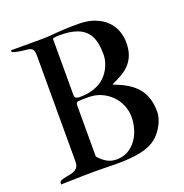

<svg xmlns="http://www.w3.org/2000/svg" viewBox="-128 -823 905 942"><g transform="rotate(-20 325.0 -352.5)"><path d="M26.4 -699.2H190.4Q210 -699.2 226.1 -700.7Q242.2 -702.1 262 -703.6Q281.7 -705.1 309.6 -706.5Q337.4 -708 380.4 -708Q429.7 -708 465.8 -694.1Q502 -680.2 525.4 -657Q548.8 -633.8 560.1 -604Q571.3 -574.2 571.3 -543Q571.3 -507.3 562.5 -481.7Q553.7 -456.1 537.1 -436.5Q520.5 -417 496.6 -402.3Q472.7 -387.7 442.9 -374Q441.9 -374 439.9 -373.3Q438 -372.6 438 -371.6Q438 -370.1 442.9 -368.2Q482.9 -353.5 512 -335.2Q541 -316.9 560.1 -293.2Q579.1 -269.5 588.4 -239.3Q597.7 -209 597.7 -170.4Q597.7 -155.3 592.8 -138.2Q587.9 -121.1 579.1 -104.2Q570.3 -87.4 558.3 -72Q546.4 -56.6 531.7 -44.9Q501.5 -20.5 450.9 -9.5Q400.4 1.5 329.6 1.5Q314 1.5 299.3 1.2Q284.7 1 268.8 0.7Q252.9 0.5 235.4 0.2Q217.8 0 196.3 0Q174.8 0 155 0.5Q135.3 1 115.7 1.5Q96.2 2 75.7 2.4Q55.2 2.9 32.2 3.4Q32.2 -1 33.9 -6.8Q35.6 -12.7 40 -15.1Q55.2 -21.5 72.3 -23.9Q89.4 -26.4 103.8 -31Q118.2 -35.6 127.7 -46.1Q137.2 -56.6 137.2 -79.6V-628.4Q137.2 -634.3 137 -640.4Q136.7 -646.5 135.3 -652.1Q133.8 -657.7 130.9 -662.4Q127.9 -667 122.6 -669.9Q115.7 -673.3 107.7 -674.6Q99.6 -675.8 88.9 -676.8Q78.1 -677.7 64.5 -679.9Q50.8 -682.1 32.2 -687.5Q26.4 -689 26.4 -693.4ZM239.3 -334.5V-66.9Q258.3 -44.9 280.3 -31.7Q302.2 -18.6 331.5 -18.6Q366.2 -18.6 392.3 -34.2Q418.5 -49.8 435.8 -74.2Q453.1 -98.6 461.9 -129.2Q470.7 -159.7 470.7 -189.5Q470.7 -223.6 457.5 -253.7Q444.3 -283.7 421.9 -305.7Q399.4 -327.6 369.9 -340.3Q340.3 -353 307.6 -353H293.9Q289.6 -353 280 -353Q270.5 -353 255.4 -352.1Q239.3 -352.1 239.3 -334.5ZM239.3 -682.6V-386.2Q239.3 -380.9 241.9 -377.2Q244.6 -373.5 248.5 -371.6Q252.4 -369.6 256.3 -368.9Q260.3 -368.2 262.7 -368.2Q300.8 -368.2 328.4 -376Q356 -383.8 374.5 -395.5Q388.2 -403.8 401.1 -417Q414.1 -430.2 424.1 -447.3Q434.1 -464.4 440.2 -484.6Q446.3 -504.9 446.3 -527.8Q446.3 -591.3 425 -627.2Q403.8 -663.1 357.4 -677.2Q338.9 -683.1 317.9 -685.3Q296.9 -687.5 271.5 -687.5Q262.7 -687.5 254.4 -686.3Q246.1 -685.1 239.3 -682.6Z"/></g></svg>

Font: IM FELL French Canon
Style: Regular
Weight: 400
Designer: Igino Marini
Foundry: Igino Marini,
Version: 3.00